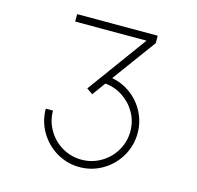

<svg xmlns="http://www.w3.org/2000/svg" viewBox="-104 -802 947 925"><g transform="rotate(15 370.0 -339.5)"><path d="M309 -361 525 -657H169V-694H571V-657L412 -440Q465 -430 507.5 -398Q550 -366 574.5 -318Q599 -270 599 -215Q599 -153 568 -100Q537 -47 484.5 -16Q432 15 370 15Q308 15 255.5 -16Q203 -47 172 -100Q141 -153 141 -215H177Q177 -163 203 -118.5Q229 -74 273.5 -48Q318 -22 370 -22Q422 -22 466.5 -48Q511 -74 537 -118.5Q563 -163 563 -215Q563 -264 539.5 -306Q516 -348 475.5 -375Q435 -402 387 -406L339 -340Z"/></g></svg>

Font: M Major Mono Display
Style: Regular
Weight: 400
Designer: Emre Parlak
Foundry: Emre Parlak
Version: Version 2.000; ttfautohint (v1.8) -l 8 -r 50 -G 200 -x 14 -D